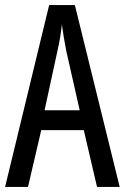

<svg xmlns="http://www.w3.org/2000/svg" viewBox="-20 -734 490 754"><path d="M361 0H450L274 -714H173L0 0H90L142 -223H309ZM240 -535 293 -301H155L206 -536C214 -571 220 -607 223 -638C227 -607 233 -572 240 -535Z"/></svg>

Font: Noto Sans Devanagari ExtraCondensed
Style: Regular
Weight: 400
Width: 2
Designer: Jelle Bosma - Monotype Design Team
Foundry: Monotype Imaging Inc.
Version: Version 2.004